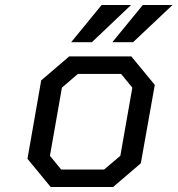

<svg xmlns="http://www.w3.org/2000/svg" viewBox="-20 -749 711 769"><path d="M265 -580 387 -729H505L348 -580ZM430 -580 552 -729H671L513 -580ZM433 0H183L90 -113L145 -427L257 -523H506L600 -409L544 -95ZM225 -70H397L462 -125L510 -398L465 -453H292L228 -398L180 -125Z"/></svg>

Font: Tomorrow
Style: Italic
Weight: 400
Italic angle: -10°
Designer: Tony de Marco, Monica Rizzolli
Foundry: Just in Type
Version: Version 2.002